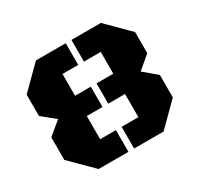

<svg xmlns="http://www.w3.org/2000/svg" viewBox="-139 -820 1030 992"><g transform="rotate(-30 376.0 -324.0)"><path d="M182.6 0 52.7 -129.4V-264.2L130.4 -328.1L52.7 -391.6V-518.6L182.6 -647.9H360.4V-518.6H266.6V-388.7H360.4V-267.6H266.6V-129.4H360.4V0ZM394.5 0V-129.4H494.6V-267.6H394.5V-388.7H494.6V-518.6H394.5V-647.9H570.3L699.7 -518.6V-392.6L622.6 -327.6L699.7 -262.7V-128.9L570.3 0Z"/></g></svg>

Font: Black Ops One
Style: Regular
Weight: 400
Designer: James Grieshaber, Eben Sorkin
Foundry: Sorkin Type Co.
Version: Version 1.004; ttfautohint (v1.8.4.7-5d5b)